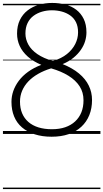

<svg xmlns="http://www.w3.org/2000/svg" viewBox="-20 -911 703 1306"><path d="M331 19Q267 19 216 2.5Q165 -14 129.5 -44.5Q94 -75 76 -119Q58 -163 58 -218Q58 -256 70.5 -292Q83 -328 108 -361.5Q133 -395 171 -422.5Q209 -450 261 -470Q206 -493 169 -526Q132 -559 114 -598.5Q96 -638 96 -682Q96 -735 115 -774.5Q134 -814 167.5 -840Q201 -866 244 -878.5Q287 -891 335 -891Q382 -891 424.5 -880Q467 -869 499 -844.5Q531 -820 549.5 -782Q568 -744 568 -691Q568 -661 559 -631Q550 -601 530 -572Q510 -543 479.5 -518Q449 -493 406 -475Q473 -448 517.5 -411Q562 -374 584 -328.5Q606 -283 606 -231Q606 -174 587.5 -128Q569 -82 533.5 -49Q498 -16 447 1.5Q396 19 331 19ZM333 -32Q384 -32 423.5 -45.5Q463 -59 491 -85Q519 -111 533.5 -147Q548 -183 548 -229Q548 -283 521.5 -324Q495 -365 446 -395.5Q397 -426 328 -446Q279 -431 239.5 -408.5Q200 -386 172.5 -357Q145 -328 130.5 -293.5Q116 -259 116 -220Q116 -175 130.5 -140.5Q145 -106 173 -81.5Q201 -57 241.5 -44.5Q282 -32 333 -32ZM340 -496Q398 -513 435.5 -543.5Q473 -574 492 -612Q511 -650 511 -691Q511 -731 497 -759.5Q483 -788 457.5 -806Q432 -824 400 -832.5Q368 -841 333 -841Q298 -841 265.5 -831.5Q233 -822 207.5 -803Q182 -784 167.5 -754Q153 -724 153 -683Q153 -644 173 -607.5Q193 -571 235 -542.5Q277 -514 340 -496ZM0 365H663V375H0ZM0 -20H663V0H0ZM0 -505H663V-500H0ZM0 -885H663V-875H0Z"/></svg>

Font: Playwrite GB J Guides
Style: Regular
Weight: 400
Designer: Veronika Burian, José Scaglione
Foundry: TypeTogether
Version: Version 1.003